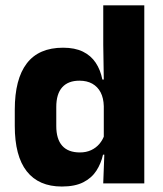

<svg xmlns="http://www.w3.org/2000/svg" viewBox="-20 -680 606 712"><path d="M209.3 11.7Q123.5 11.7 79.1 -44.9Q34.8 -101.4 34.8 -213.2V-273.3Q34.8 -386.8 79.3 -444.9Q123.8 -503.1 214 -503.1Q257.8 -503.1 287.5 -488.5Q317.2 -473.9 334.8 -447.5Q352.5 -421.1 359.6 -385H401.2L364.9 -286.2Q364.1 -316.4 353.2 -337.4Q342.2 -358.4 322.4 -369.6Q302.6 -380.8 274.5 -380.8Q232.7 -380.8 210.7 -356.3Q188.7 -331.8 188.7 -283.1V-212.6Q188.7 -164.1 210.8 -139.4Q232.8 -114.7 276.3 -114.7Q299.6 -114.7 317.9 -123.2Q336.1 -131.7 348.7 -146.5Q361.3 -161.4 367.5 -180.3L404.8 -106.4H362Q354.7 -73.5 337.2 -46.6Q319.6 -19.7 288.7 -4Q257.7 11.7 209.3 11.7ZM362.8 0 367.5 -124.3 364.9 -150.7V-349.5L365.1 -371L362.9 -513.7V-660.3H515.1V0Z"/></svg>

Font: Anek Latin Medium
Style: Regular
Weight: 500
Designer: Yesha Goshar
Foundry: Ek Type
Version: Version 1.003